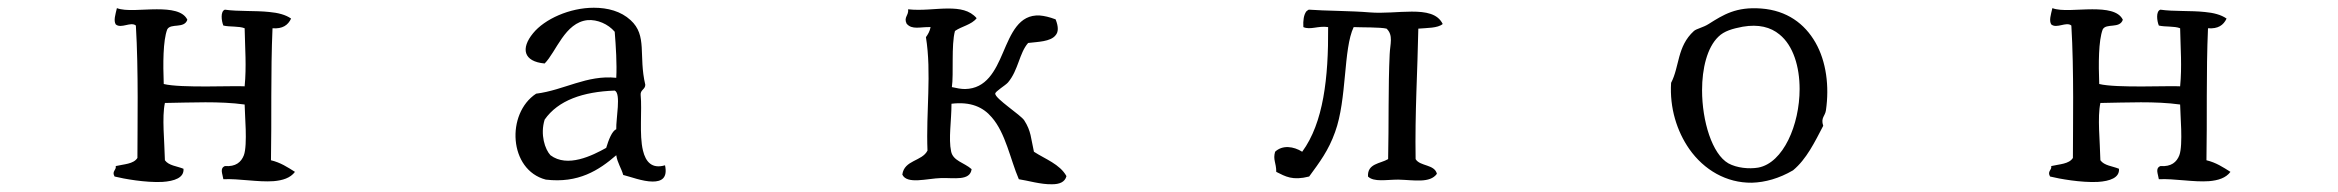

<svg xmlns="http://www.w3.org/2000/svg" viewBox="-20 -507 6040 496"><path d="M742 -63C723 -75 705 -87 680 -93C682 -193 679 -322 684 -434C710 -432 724 -442 732 -459C718 -469 698 -474 676 -476C639 -480 596 -477 561 -482C549 -478 552 -453 557 -441C574 -437 597 -440 612 -434C613 -381 617 -336 612 -284C586 -286 447 -279 403 -290C401 -342 401 -402 412 -431C421 -448 456 -432 464 -456C453 -479 420 -483 385 -483C347 -483 305 -477 282 -486C278 -469 273 -454 279 -444C293 -432 318 -452 331 -441C338 -325 335 -178 335 -99C325 -83 300 -83 279 -78C281 -67 268 -65 276 -51C300 -45 356 -35 399 -37C431 -39 456 -48 454 -71C437 -78 416 -79 406 -93C405 -143 398 -204 406 -241C475 -242 547 -246 612 -237C612 -214 620 -133 610 -106C603 -88 589 -76 561 -78C547 -72 555 -58 557 -44C597 -46 647 -36 687 -39C710 -41 730 -47 742 -63Z M1698 -80C1664 -70 1648 -89 1641 -118C1631 -159 1639 -222 1635 -262C1634 -275 1647 -276 1647 -288C1629 -364 1653 -415 1609 -455C1584 -478 1550 -487 1514 -487C1452 -487 1387 -458 1357 -421C1325 -382 1332 -348 1387 -343C1417 -373 1439 -449 1498 -455C1523 -457 1551 -445 1568 -425C1571 -388 1574 -341 1572 -306C1496 -314 1437 -274 1365 -265C1287 -214 1294 -68 1390 -43C1474 -33 1527 -67 1572 -106C1575 -86 1585 -73 1590 -55C1607 -51 1640 -38 1666 -38C1689 -38 1705 -47 1698 -80ZM1572 -173C1561 -169 1552 -145 1546 -125C1510 -105 1446 -73 1402 -106C1388 -121 1375 -159 1387 -198C1422 -248 1486 -270 1568 -273C1585 -266 1571 -200 1572 -173Z M2735 -52C2718 -83 2680 -96 2651 -115C2643 -150 2644 -168 2626 -196C2617 -210 2551 -252 2551 -265C2551 -271 2577 -286 2584 -294C2611 -326 2613 -370 2636 -396C2660 -399 2694 -399 2707 -416C2714 -424 2715 -437 2707 -457C2691 -463 2678 -466 2666 -467C2612 -470 2592 -420 2571 -371C2551 -324 2528 -278 2473 -277C2463 -277 2452 -279 2439 -282C2444 -316 2437 -390 2447 -427C2464 -439 2490 -443 2503 -460C2485 -481 2459 -485 2429 -485C2397 -485 2361 -479 2326 -483C2328 -467 2314 -463 2322 -446C2336 -429 2358 -438 2384 -437C2382 -426 2377 -418 2372 -411C2387 -318 2372 -218 2376 -118C2362 -90 2316 -94 2311 -56C2323 -30 2375 -46 2411 -47C2445 -48 2486 -39 2490 -70C2471 -87 2442 -91 2437 -116C2430 -149 2438 -195 2438 -239C2488 -245 2520 -230 2542 -204C2578 -163 2590 -95 2612 -44C2633 -41 2670 -30 2698 -31C2716 -31 2731 -36 2735 -52Z M3707 -445C3694 -472 3663 -477 3627 -477C3593 -477 3554 -472 3518 -475C3472 -479 3400 -479 3362 -482C3358 -482 3358 -479 3355 -478C3348 -469 3346 -454 3347 -437C3365 -429 3386 -441 3411 -437C3412 -306 3399 -190 3344 -115C3322 -129 3293 -133 3274 -115C3268 -94 3277 -87 3277 -63C3301 -51 3319 -40 3362 -51C3389 -88 3412 -118 3429 -166C3460 -251 3450 -381 3477 -437C3497 -436 3546 -437 3562 -433C3580 -416 3571 -393 3570 -367C3566 -285 3568 -182 3566 -96C3546 -84 3512 -85 3514 -51C3529 -36 3562 -43 3592 -43C3633 -42 3674 -33 3692 -58C3686 -83 3648 -77 3637 -96C3635 -217 3642 -323 3644 -433C3666 -435 3694 -434 3707 -445Z M4697 -222C4706 -284 4698 -348 4670 -397C4642 -446 4596 -480 4530 -485C4465 -490 4432 -469 4394 -445C4380 -436 4363 -433 4356 -427C4312 -387 4319 -335 4297 -293C4293 -228 4312 -168 4344 -122C4382 -68 4440 -34 4506 -35C4540 -36 4576 -46 4612 -67C4647 -96 4668 -140 4690 -182C4683 -203 4695 -207 4697 -222ZM4629 -277C4629 -185 4587 -86 4522 -74C4498 -70 4467 -73 4445 -85C4403 -109 4377 -194 4377 -274C4377 -330 4390 -384 4419 -412C4434 -427 4456 -433 4482 -438C4523 -445 4554 -437 4577 -418C4613 -389 4629 -334 4629 -277Z M5742 -63C5723 -75 5705 -87 5680 -93C5682 -193 5679 -322 5684 -434C5710 -432 5724 -442 5732 -459C5718 -469 5698 -474 5676 -476C5639 -480 5596 -477 5561 -482C5549 -478 5552 -453 5557 -441C5574 -437 5597 -440 5612 -434C5613 -381 5617 -336 5612 -284C5586 -286 5447 -279 5403 -290C5401 -342 5401 -402 5412 -431C5421 -448 5456 -432 5464 -456C5453 -479 5420 -483 5385 -483C5347 -483 5305 -477 5282 -486C5278 -469 5273 -454 5279 -444C5293 -432 5318 -452 5331 -441C5338 -325 5335 -178 5335 -99C5325 -83 5300 -83 5279 -78C5281 -67 5268 -65 5276 -51C5300 -45 5356 -35 5399 -37C5431 -39 5456 -48 5454 -71C5437 -78 5416 -79 5406 -93C5405 -143 5398 -204 5406 -241C5475 -242 5547 -246 5612 -237C5612 -214 5620 -133 5610 -106C5603 -88 5589 -76 5561 -78C5547 -72 5555 -58 5557 -44C5597 -46 5647 -36 5687 -39C5710 -41 5730 -47 5742 -63Z"/></svg>

Font: Yuji Syuku Std R
Style: Regular
Weight: 400
Designer: Kataoka Yuji
Foundry: Kinuta Font Factory
Version: Version 3.000;hotconv 1.0.111;makeotfexe 2.5.65597